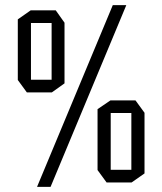

<svg xmlns="http://www.w3.org/2000/svg" viewBox="-20 -724 629 744"><path d="M124 0V-1L417 -704H469V-703L176 0ZM84 -366 49 -414V-415H180V-366ZM49 -415V-649L99 -684H100V-415ZM180 -366V-635H230V-401L181 -366ZM100 -635V-684H196L230 -636V-635ZM393 -17 358 -65V-66H489V-17ZM358 -66V-301L408 -335H409V-66ZM489 -17V-286H540V-52L490 -17ZM409 -286V-335H505L540 -287V-286Z"/></svg>

Font: Foldit Light
Style: Regular
Weight: 300
Version: Version 1.003